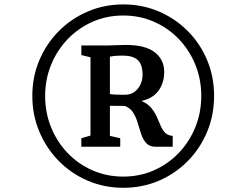

<svg xmlns="http://www.w3.org/2000/svg" viewBox="-20 -934 1084 891"><path d="M130 -489Q130 -578 162.8 -655Q195.5 -732 253.2 -790Q311 -848 387.8 -880.8Q464.5 -913.5 552 -913.5Q640.5 -913.5 717 -880.8Q793.5 -848 851.2 -790Q909 -732 941.2 -655Q973.5 -578 973.5 -489Q973.5 -400 941.2 -322.5Q909 -245 851.2 -186.5Q793.5 -128 717 -95.2Q640.5 -62.5 552 -62.5Q464.5 -62.5 387.8 -95.2Q311 -128 253.2 -186.5Q195.5 -245 162.8 -322.5Q130 -400 130 -489ZM189.5 -488.5Q189.5 -411 217 -343.2Q244.5 -275.5 293.8 -224Q343 -172.5 409.2 -143.5Q475.5 -114.5 552 -114.5Q629 -114.5 694.8 -143.8Q760.5 -173 809.8 -224.5Q859 -276 886.5 -343.8Q914 -411.5 914 -489Q914 -566 886.5 -633.8Q859 -701.5 809.8 -752.8Q760.5 -804 694.8 -833Q629 -862 552 -862Q475 -862 409 -832.8Q343 -803.5 293.8 -752Q244.5 -700.5 217 -633Q189.5 -565.5 189.5 -488.5ZM400 -305V-668L357.5 -678.5V-723H441.5Q464.5 -722.5 481.8 -723Q499 -723.5 517.2 -724.2Q535.5 -725 562 -725.5Q655 -725.5 698.5 -691.2Q742 -657 742 -600.5Q742 -550 716 -513.8Q690 -477.5 636.5 -465.5Q665.5 -453 681.8 -433.2Q698 -413.5 707.8 -391.5Q717.5 -369.5 725.8 -350Q734 -330.5 746.5 -317.8Q759 -305 781.5 -303.5V-253H702.5Q674.5 -253 659.2 -269.2Q644 -285.5 635.5 -310.8Q627 -336 619.2 -363Q611.5 -390 598 -411.5Q584.5 -433 558.5 -442.5L490 -443V-303.5L538 -292.5V-253H357.5V-292.5ZM490 -497.5Q497.5 -496 511 -495.2Q524.5 -494.5 538.5 -494.5Q552.5 -494.5 562 -494.5Q596.5 -494.5 619 -521.8Q641.5 -549 641.5 -587.5Q641.5 -635.5 618.8 -655.8Q596 -676 550.5 -676Q536 -676 521.5 -675.2Q507 -674.5 490 -671Z"/></svg>

Font: Merriweather 36pt Medium
Style: Italic
Weight: 500
Italic angle: -7.8°
Version: Version 2.101